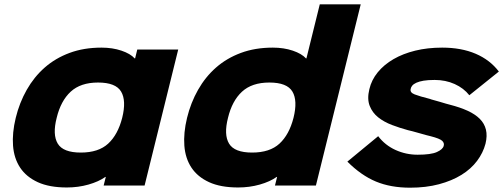

<svg xmlns="http://www.w3.org/2000/svg" viewBox="-20 -860 2339 891"><path d="M651 1H461L471 -39H469Q438 -17 390.5 -3.5Q343 10 290 10Q209 10 155.5 -14.5Q102 -39 73.5 -82Q45 -125 40.5 -184Q36 -243 53 -313Q70 -383 104 -443Q138 -503 187.5 -546.5Q237 -590 303 -614.5Q369 -639 451 -639Q502 -639 543.5 -625Q585 -611 605 -589H607L617 -630H807ZM547 -313Q567 -393 542 -435Q517 -477 435 -477Q354 -477 308 -434.5Q262 -392 243 -313Q223 -235 248 -193.5Q273 -152 355 -152Q437 -152 482 -193.5Q527 -235 547 -313Z M1446 1H1256L1266 -39H1264Q1233 -17 1185.5 -3.5Q1138 10 1085 10Q1004 10 950.5 -14.5Q897 -39 868.5 -82Q840 -125 835.5 -184Q831 -243 848 -313Q865 -383 899 -443Q933 -503 982.5 -546.5Q1032 -590 1098 -614.5Q1164 -639 1246 -639Q1297 -639 1338.5 -625Q1380 -611 1400 -589H1402L1464 -840H1654ZM1342 -313Q1362 -393 1337 -435Q1312 -477 1230 -477Q1149 -477 1103 -434.5Q1057 -392 1038 -313Q1018 -235 1043 -193.5Q1068 -152 1150 -152Q1232 -152 1277 -193.5Q1322 -235 1342 -313Z M2233 -193Q2222 -151 2194 -113.5Q2166 -76 2121.5 -48.5Q2077 -21 2017 -5Q1957 11 1883 11Q1793 11 1724.5 -17.5Q1656 -46 1592 -110L1735 -228Q1767 -186 1815.5 -164Q1864 -142 1918 -142Q1980 -142 2007.5 -154.5Q2035 -167 2039 -183Q2043 -196 2032 -206.5Q2021 -217 1978 -228Q1973 -229 1958 -233Q1943 -237 1926 -242Q1909 -247 1893.5 -251Q1878 -255 1873 -256Q1836 -266 1799 -280Q1762 -294 1735 -315.5Q1708 -337 1695.5 -369Q1683 -401 1694 -446Q1704 -489 1733 -524.5Q1762 -560 1806 -585.5Q1850 -611 1907 -625Q1964 -639 2032 -639Q2121 -639 2187.5 -610.5Q2254 -582 2295 -528L2158 -418Q2132 -451 2090 -470Q2048 -489 1997 -489Q1966 -489 1945.5 -485.5Q1925 -482 1912 -476Q1899 -470 1893 -462.5Q1887 -455 1886 -448Q1881 -431 1904 -422Q1927 -413 1975 -401Q1979 -399 1992.5 -395.5Q2006 -392 2021 -387.5Q2036 -383 2049.5 -379Q2063 -375 2068 -374Q2115 -362 2150 -346Q2185 -330 2206.5 -308.5Q2228 -287 2235 -258.5Q2242 -230 2233 -193Z"/></svg>

Font: TypoPRO Sinkin Sans
Style: 800 Black Italic
Weight: 900
Italic angle: -112°
Designer: Keith Bates
Foundry: K-Type
Version: Sinkin Sans (version 1.0)  by Keith Bates   •   © 2014   www